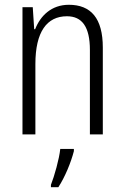

<svg xmlns="http://www.w3.org/2000/svg" viewBox="-20 -562 521 803"><path d="M268 -542C195 -542 149 -496 127 -440H123L117 -532H74V0H128V-294C128 -429 176 -494 260 -494C323 -494 356 -450 356 -353V0H410V-363C410 -486 360 -542 268 -542ZM289 70V61H232C228 102 207 176 193 211V221H224C252 178 277 117 289 70Z"/></svg>

Font: Noto Sans Hebrew Condensed Light
Style: Regular
Weight: 300
Width: 3
Designer: Monotype Design Team
Foundry: Monotype Imaging Inc.
Version: Version 2.004